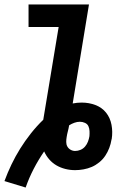

<svg xmlns="http://www.w3.org/2000/svg" viewBox="-49 -755 523 861"><path d="M66 86 -29 57Q-15 19 2.5 -17.5Q20 -54 41.5 -88.5Q63 -123 89 -156Q115 -189 145 -218L214 -634H79V-735H350L277 -291Q287 -293 297 -294Q307 -295 317 -295Q350 -295 379 -284Q408 -273 426.5 -250Q445 -227 451 -195.5Q457 -164 452 -132L451 -129Q448 -110 441 -91.5Q434 -73 423 -56.5Q412 -40 396 -27Q380 -14 362.5 -6.5Q345 1 325.5 4.5Q306 8 288 8Q265 8 243.5 2.5Q222 -3 204 -13.5Q186 -24 172 -40Q158 -56 149 -76Q123 -38 102 2.5Q81 43 66 86ZM288 -78Q300 -78 312 -83Q324 -88 332.5 -98Q341 -108 345.5 -120Q350 -132 352 -144Q353 -155 352.5 -167Q352 -179 347.5 -189Q343 -199 332 -204Q321 -209 309 -209Q297 -209 284.5 -204.5Q272 -200 261 -193Q259 -180 255.5 -167Q252 -154 250 -141Q248 -130 248 -118.5Q248 -107 253 -98Q258 -89 267.5 -83.5Q277 -78 288 -78Z"/></svg>

Font: Iosevka Etoile
Style: Bold Italic
Weight: 700
Italic angle: -9°
Designer: Belleve Invis
Foundry: Belleve Invis
Version: Version 28.1.0; ttfautohint (v1.8.4)